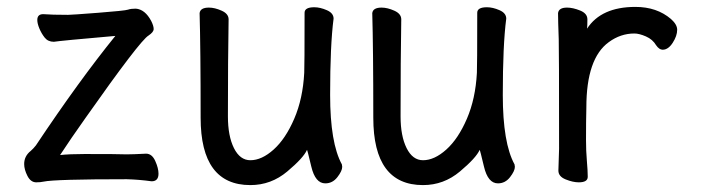

<svg xmlns="http://www.w3.org/2000/svg" viewBox="-20 -512 2040 556"><path d="M85 16Q69 16 59.5 -2.5Q50 -21 50 -37Q50 -60 69 -75Q77 -82 84 -91Q208 -277 314 -408Q154 -394 136 -391Q119 -391 109.5 -403Q100 -415 94 -429.5Q88 -444 88 -454Q88 -471 105 -471Q130 -469 177 -469Q187 -469 264.5 -475Q342 -481 350.5 -484Q359 -487 373 -487Q400 -485 418 -451Q425 -437 425 -428Q425 -419 410 -409Q385 -394 228 -171Q184 -109 154 -63Q181 -66 225 -66Q324 -66 347 -65Q365 -65 403 -67Q420 -67 429.5 -46Q439 -25 439 -9Q439 13 419 13Q383 8 347 7Q138 7 106 14Q97 16 85 16Z M705 24Q561 24 561 -171Q561 -371 558 -474Q560 -490 585 -490Q602 -490 622 -481Q642 -472 642 -456Q640 -340 640 -175Q640 -118 657.5 -83Q675 -48 705 -48Q738 -48 772.5 -79Q807 -110 832 -168Q857 -226 861 -301Q862 -318 862 -475Q862 -491 890 -491Q907 -491 926.5 -482.5Q946 -474 946 -458Q936 -382 936 -237Q936 -98 970 -36L971 -29Q971 -17 957 1Q943 19 922 19Q893 19 881.5 -29.5Q870 -78 869 -78Q859 -55 812 -15.5Q765 24 705 24Z M1205 24Q1061 24 1061 -171Q1061 -371 1058 -474Q1060 -490 1085 -490Q1102 -490 1122 -481Q1142 -472 1142 -456Q1140 -340 1140 -175Q1140 -118 1157.5 -83Q1175 -48 1205 -48Q1238 -48 1272.5 -79Q1307 -110 1332 -168Q1357 -226 1361 -301Q1362 -318 1362 -475Q1362 -491 1390 -491Q1407 -491 1426.5 -482.5Q1446 -474 1446 -458Q1436 -382 1436 -237Q1436 -98 1470 -36L1471 -29Q1471 -17 1457 1Q1443 19 1422 19Q1393 19 1381.5 -29.5Q1370 -78 1369 -78Q1359 -55 1312 -15.5Q1265 24 1205 24Z M1680 -429Q1721 -492 1820 -492Q1882 -492 1923 -457Q1941 -441 1941 -426Q1941 -408 1928 -388Q1915 -368 1899 -368Q1889 -368 1880 -381Q1870 -398 1850.5 -406.5Q1831 -415 1817 -415Q1777 -415 1743 -390Q1678 -343 1678 -201Q1677 -163 1677 -106Q1677 -75 1679.5 -46Q1682 -17 1682 0Q1682 16 1656 16Q1639 16 1618 7.5Q1597 -1 1597 -18L1599 -81Q1599 -378 1598 -398Q1596 -454 1596 -474Q1598 -490 1622 -490Q1639 -490 1660 -481.5Q1681 -473 1681 -456Q1681 -436 1680 -429Z"/></svg>

Font: \eiw{I[½ {O¿rH
Style: Bold
Weight: 700
Designer: LXGW / Fontworks Inc.
Foundry: LXGW / Fontworks Inc.
Version: Version 1.320;February 9, 2024